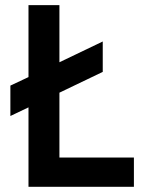

<svg xmlns="http://www.w3.org/2000/svg" viewBox="-20 -720 546 740"><path d="M89.8 0V-306.2L20 -272.9V-390.1L89.8 -422.9V-700.2H209V-480L376 -560.1V-442.9L209 -362.8V-112.8H496.1V0Z"/></svg>

Font: Cakra Normal
Style: Regular
Weight: 400
Designer: Lucia Kollert, Vojtech Kollert
Foundry: OoM Type
Version: Version 1.000;Glyphs 3.1.1 (3148)